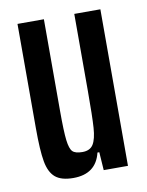

<svg xmlns="http://www.w3.org/2000/svg" viewBox="-66 -559 471 616"><g transform="rotate(-10 170.0 -251.0)"><path d="M33 -170V-510H119V-212Q119 -144 122.5 -115.5Q126 -87 135 -78Q144 -69 167 -69Q192 -69 202.5 -86Q213 -103 215.5 -139.5Q218 -176 218 -259V-510H303V0H224L220 -59H214Q198 8 124 8Q85 8 65.5 -8.5Q46 -25 39.5 -61.5Q33 -98 33 -170Z"/></g></svg>

Font: Saira Ultra Condensed SemiBold
Style: Regular
Weight: 600
Width: 1
Designer: Hector Gatti with collaboration of the Omnibus-Type team
Foundry: Omnibus-Type
Version: Version 1.001; ttfautohint (v1.8)